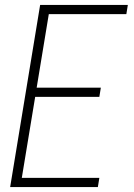

<svg xmlns="http://www.w3.org/2000/svg" viewBox="-20 -755 540 775"><path d="M21 0 142 -735H496L490 -698H177L128 -401H387L381 -364H122L68 -37H381L375 0Z"/></svg>

Font: Iosevka SS18 Extralight
Style: Italic
Weight: 200
Italic angle: -9°
Monospace: yes
Designer: Belleve Invis
Foundry: Belleve Invis
Version: Version 25.1.1; ttfautohint (v1.8.4)